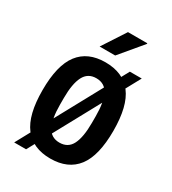

<svg xmlns="http://www.w3.org/2000/svg" viewBox="-184 -821 853 951"><g transform="rotate(30 243.0 -345.5)"><path d="M243 12Q143 12 92 -54.5Q41 -121 41 -263Q41 -405 92 -471.5Q143 -538 243 -538Q344 -538 395 -471.5Q446 -405 446 -263Q446 -121 395 -54.5Q344 12 243 12ZM243 -79Q292 -79 313 -121Q334 -163 334 -244V-282Q334 -363 313 -405Q292 -447 243 -447Q195 -447 173.5 -405Q152 -363 152 -282V-244Q152 -163 173.5 -121Q195 -79 243 -79ZM49 32 370 -558H438L117 32ZM178 -591 264 -723H374L375 -720L267 -591Z"/></g></svg>

Font: Archivo Narrow SemiBold
Style: Regular
Weight: 600
Designer: Hector Gatti
Foundry: Omnibus-Type
Version: Version 3.002